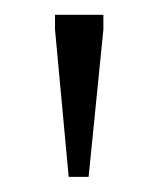

<svg xmlns="http://www.w3.org/2000/svg" viewBox="-20 -696 214 260"><path d="M73 -456.5 54.5 -656V-676H120V-656L100 -456.5Z"/></svg>

Font: Newsreader 16pt Light
Style: Regular
Weight: 300
Designer: Hugues Gentile
Foundry: Production Type
Version: Version 1.003